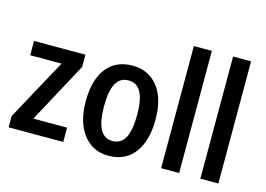

<svg xmlns="http://www.w3.org/2000/svg" viewBox="-100 -952 1598 1154"><g transform="rotate(15 698.5 -375.0)"><path d="M26 0V-70L234 -452H39V-541H359V-465L156 -89H366V0Z M648 10Q582 10 533.5 -25Q485 -60 459 -123.5Q433 -187 433 -272Q433 -404 489.5 -477.5Q546 -551 651 -551Q750 -551 808.5 -478Q867 -405 867 -272Q867 -142 810.5 -66Q754 10 648 10ZM650 -82Q703 -82 728 -130Q753 -178 753 -272Q753 -365 728 -412Q703 -459 650 -459Q597 -459 572 -412Q547 -365 547 -271Q547 -178 572 -130Q597 -82 650 -82Z M975 0V-760H1087V0Z M1219 0V-760H1331V0Z"/></g></svg>

Font: Noto Sans Display Medium Narrow
Style: Regular
Weight: 500
Width: 4
Designer: Monotype Design team
Foundry: Monotype Imaging Inc.
Version: Version 1.000